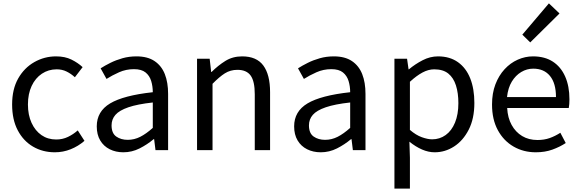

<svg xmlns="http://www.w3.org/2000/svg" viewBox="-20 -892 3446 1141"><path d="M306 13Q234 13 176.5 -20.5Q119 -54 85.5 -117.5Q52 -181 52 -271Q52 -362 88 -425.5Q124 -489 184 -523Q244 -557 313 -557Q366 -557 404.5 -538Q443 -519 471 -493L425 -433Q402 -454 375.5 -467Q349 -480 317 -480Q268 -480 229 -454Q190 -428 168 -381Q146 -334 146 -271Q146 -209 167.5 -162Q189 -115 226.5 -89Q264 -63 314 -63Q352 -63 384 -78.5Q416 -94 442 -117L482 -55Q445 -23 400 -5Q355 13 306 13Z M713 13Q668 13 632 -5Q596 -23 575.5 -57.5Q555 -92 555 -141Q555 -230 634.5 -277.5Q714 -325 888 -344Q888 -379 878.5 -410.5Q869 -442 845 -461.5Q821 -481 776 -481Q729 -481 687.5 -462.5Q646 -444 613 -423L578 -486Q603 -502 636 -518.5Q669 -535 708 -546Q747 -557 791 -557Q857 -557 898.5 -529Q940 -501 959.5 -451.5Q979 -402 979 -334V0H904L896 -65H893Q855 -33 809.5 -10Q764 13 713 13ZM739 -61Q778 -61 813.5 -79Q849 -97 888 -132V-283Q797 -273 743 -254.5Q689 -236 666 -209.5Q643 -183 643 -147Q643 -100 671 -80.5Q699 -61 739 -61Z M1151 0V-543H1226L1235 -464H1237Q1276 -503 1319.5 -530Q1363 -557 1419 -557Q1505 -557 1545 -502.5Q1585 -448 1585 -344V0H1494V-332Q1494 -409 1469.5 -443Q1445 -477 1391 -477Q1349 -477 1316 -456Q1283 -435 1243 -394V0Z M1886 13Q1841 13 1805 -5Q1769 -23 1748.5 -57.5Q1728 -92 1728 -141Q1728 -230 1807.5 -277.5Q1887 -325 2061 -344Q2061 -379 2051.5 -410.5Q2042 -442 2018 -461.5Q1994 -481 1949 -481Q1902 -481 1860.5 -462.5Q1819 -444 1786 -423L1751 -486Q1776 -502 1809 -518.5Q1842 -535 1881 -546Q1920 -557 1964 -557Q2030 -557 2071.5 -529Q2113 -501 2132.5 -451.5Q2152 -402 2152 -334V0H2077L2069 -65H2066Q2028 -33 1982.5 -10Q1937 13 1886 13ZM1912 -61Q1951 -61 1986.5 -79Q2022 -97 2061 -132V-283Q1970 -273 1916 -254.5Q1862 -236 1839 -209.5Q1816 -183 1816 -147Q1816 -100 1844 -80.5Q1872 -61 1912 -61Z M2324 229V-543H2399L2408 -480H2410Q2447 -511 2491.5 -534Q2536 -557 2583 -557Q2653 -557 2701.5 -522.5Q2750 -488 2774.5 -426Q2799 -364 2799 -280Q2799 -187 2765.5 -121.5Q2732 -56 2678.5 -21.5Q2625 13 2563 13Q2526 13 2488 -3.5Q2450 -20 2413 -50L2416 45V229ZM2548 -64Q2593 -64 2628.5 -89.5Q2664 -115 2684 -163.5Q2704 -212 2704 -279Q2704 -339 2689.5 -384.5Q2675 -430 2644 -455Q2613 -480 2560 -480Q2526 -480 2490.5 -461Q2455 -442 2416 -406V-120Q2452 -89 2487 -76.5Q2522 -64 2548 -64Z M3164 13Q3091 13 3032 -21Q2973 -55 2938.5 -118.5Q2904 -182 2904 -271Q2904 -338 2924 -390.5Q2944 -443 2978.5 -480.5Q3013 -518 3057 -537.5Q3101 -557 3147 -557Q3217 -557 3265 -526Q3313 -495 3338.5 -437.5Q3364 -380 3364 -302Q3364 -287 3363 -274Q3362 -261 3360 -250H2994Q2997 -192 3020.5 -149.5Q3044 -107 3083 -83.5Q3122 -60 3174 -60Q3214 -60 3246.5 -71.5Q3279 -83 3310 -103L3342 -42Q3307 -19 3263 -3Q3219 13 3164 13ZM2993 -315H3284Q3284 -397 3248.5 -440.5Q3213 -484 3149 -484Q3111 -484 3077.5 -464Q3044 -444 3021.5 -407Q2999 -370 2993 -315ZM3131 -640 3084 -686 3242 -872 3305 -812Z"/></svg>

Font: Noto Sans KR Thin
Style: Regular
Weight: 400
Version: Version 2.004-H2;hotconv 1.0.118;makeotfexe 2.5.65603